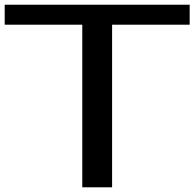

<svg xmlns="http://www.w3.org/2000/svg" viewBox="-20 -797 827 817"><path d="M0 -691.9V-776.9H787.1V-691.9H457V0H330.1V-691.9Z"/></svg>

Font: Sporting Grotesque
Style: Regular
Weight: 400
Designer: Lucas LE BIHAN
Foundry: Lucas LE BIHAN
Version: Version 2.001;PS 2.1;hotconv 1.0.88;makeotf.lib2.5.647800